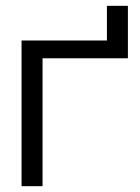

<svg xmlns="http://www.w3.org/2000/svg" viewBox="-20 -639 482 659"><path d="M54 0H126V-439H419V-619H347V-500H54Z"/></svg>

Font: LT Wave Text Light
Style: Regular
Weight: 300
Designer: Daniel Lyons
Version: Version 2.5 (Glyphs App)